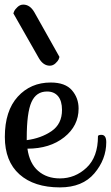

<svg xmlns="http://www.w3.org/2000/svg" viewBox="-20 -810 481 833"><path d="M405 -219Q406 -225 420 -225Q441 -225 441 -193Q441 -119 389.5 -58Q338 3 240 3Q128 3 64.5 -53.5Q1 -110 1 -216Q1 -329 57 -390.5Q113 -452 200 -452Q263 -452 292 -418.5Q321 -385 321 -339Q321 -264 258.5 -214.5Q196 -165 99 -165Q108 -101 145.5 -68.5Q183 -36 240 -36Q306 -36 355.5 -82.5Q405 -129 405 -219ZM96 -211V-202Q158 -210 203.5 -241Q249 -272 249 -333Q249 -372 232 -392.5Q215 -413 184 -413Q137 -413 116.5 -367Q96 -321 96 -211ZM149 -557 38 -752Q39 -756 42 -762.5Q45 -769 56 -779.5Q67 -790 81 -790Q110 -790 129 -757L238 -563Q237 -559 234.5 -552.5Q232 -546 221 -535.5Q210 -525 196 -525Q168 -525 149 -557Z"/></svg>

Font: Sofia
Style: Regular
Weight: 400
Designer: Paula Nazal and Daniel Hernndez
Foundry: Paula Nazal, Daniel Hernndez
Version: Version 1.001